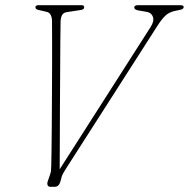

<svg xmlns="http://www.w3.org/2000/svg" viewBox="-20 -720 728 740"><path d="M497.5 -691.5Q497.5 -700 512 -700H674.5Q688 -700 688 -693Q688 -684.5 673.5 -682L652.5 -677.5Q631.5 -673 617 -659.2Q602.5 -645.5 585.5 -618.5L236.5 -73.5Q231 -64.5 226 -56.5Q221 -48.5 218 -40L212.5 -19Q206.5 0 190.5 0H175Q166 0 163.5 -6.5Q161 -13 164 -21L172 -44.5Q176 -54.5 176.5 -61.8Q177 -69 177.5 -81Q178 -94 178.5 -133.5Q179 -173 179.5 -228Q180 -283 180.2 -344.5Q180.5 -406 180.8 -464.2Q181 -522.5 180.8 -568.5Q180.5 -614.5 180.5 -638Q180 -670 159.5 -674.5L129 -681.5Q116.5 -684 116.5 -692Q116.5 -700 128 -700H294.5Q304.5 -700 304.5 -692Q304.5 -683.5 291.5 -681.5L238.5 -673.5Q224 -671.5 219 -661.5Q214 -651.5 213.5 -637.5Q213 -609.5 212.5 -555.8Q212 -502 211.8 -435Q211.5 -368 211 -298.8Q210.5 -229.5 210.5 -168.8Q210.5 -108 210 -67.5L560.5 -616Q575 -638.5 569.5 -654.8Q564 -671 546.5 -674L512.5 -680Q497.5 -682.5 497.5 -691.5Z"/></svg>

Font: Fraunces 72pt Soft Thin
Style: Italic
Weight: 100
Italic angle: -16°
Version: Version 1.000;[0bf87f6ff]